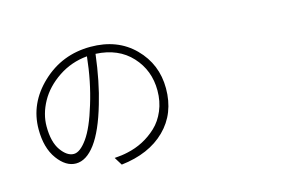

<svg xmlns="http://www.w3.org/2000/svg" viewBox="-92 -908 1684 1132"><g transform="rotate(-15 750.0 -342.5)"><path d="M435.5 -371.1Q476.6 -503.9 492.2 -653.3Q394.5 -644.5 315.4 -591.3Q236.3 -538.1 195.8 -464.4Q155.3 -390.6 155.3 -315.4Q155.3 -219.7 191.9 -168.5Q228.5 -117.2 269.5 -117.2Q307.6 -117.2 352.1 -179.2Q396.5 -241.2 435.5 -371.1ZM525.4 16.6 495.1 -32.2Q542 -35.2 575.2 -43Q626 -53.7 671.4 -77.1Q716.8 -100.6 755.9 -137.2Q794.9 -173.8 818.4 -229.5Q841.8 -285.2 841.8 -351.6Q841.8 -474.6 762.2 -561Q682.6 -647.5 544.9 -654.3Q524.4 -487.3 486.3 -360.4Q442.4 -209 386.7 -134.3Q331.1 -59.6 267.6 -59.6Q206.1 -59.6 155.8 -128.4Q105.5 -197.3 105.5 -310.5Q105.5 -468.8 229 -585.4Q352.5 -702.1 526.4 -702.1Q690.4 -702.1 792 -600.1Q893.6 -498 893.6 -350.6Q893.6 -197.3 794.9 -100.1Q696.3 -2.9 525.4 16.6Z"/></g></svg>

Font: Bpmf Zihi Sans Light
Style: Light
Weight: 300
Foundry: But Ko
Version: Version 1.320